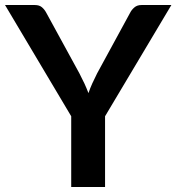

<svg xmlns="http://www.w3.org/2000/svg" viewBox="-28 -743 701 763"><path d="M389.5 -281V0H255V-281L-8 -723H110.5Q128 -723 138.2 -714.5Q148.5 -706 155.5 -693L287.5 -451.5Q299 -429.5 307.8 -410.5Q316.5 -391.5 323.5 -373Q330 -392 338.5 -411Q347 -430 358 -451.5L489.5 -693Q495 -704 506 -713.5Q517 -723 534 -723H653Z"/></svg>

Font: Lato
Style: Bold
Weight: 700
Designer: Lukasz Dziedzic
Foundry: tyPoland Lukasz Dziedzic
Version: Version 2.007; 2014-02-27